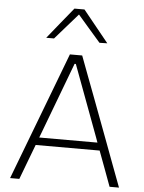

<svg xmlns="http://www.w3.org/2000/svg" viewBox="-63 -1017 800 1066"><g transform="rotate(5 337.5 -484.0)"><path d="M34 0Q56 -57.5 80 -121Q104 -184.5 126 -242L219 -486.5Q244 -552 264.2 -605.5Q284.5 -659 305 -713H373.5Q394 -658 414 -605Q434 -552 459 -486L551 -240.5Q573 -181.5 596.2 -119.2Q619.5 -57 641 0H588.5Q571 -47.5 552.5 -97.5Q534 -147.5 516 -195.5H159.5Q141 -147 122.2 -97.2Q103.5 -47.5 85.5 0ZM187.5 -270Q182 -255 175.5 -238.5H500Q494.5 -253 490 -266.5L342.5 -663H335.5ZM463 -791.5Q431 -828.5 399.5 -864.5Q368 -900.5 336 -938Q303.5 -901 272.5 -865.5Q241.5 -830 209.5 -793.5H166Q201 -837 236.5 -880.8Q272 -924.5 308 -968.5H364Q399.5 -924.5 435.2 -880.5Q471 -836.5 506.5 -792.5Z"/></g></svg>

Font: Commissioner ExtraLight
Style: Regular
Weight: 200
Designer: Kostas Bartsokas
Foundry: Kostas Bartsokas
Version: Version 1.000; ttfautohint (v1.8.3)